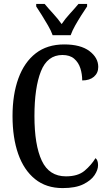

<svg xmlns="http://www.w3.org/2000/svg" viewBox="-20 -951 553 981"><path d="M300 10Q216 10 159 -36Q102 -82 73 -164.5Q44 -247 44 -358Q44 -468 74 -550.5Q104 -633 162.5 -678.5Q221 -724 308 -724Q392 -724 437 -690Q482 -656 482 -609Q482 -578 460 -559Q438 -540 400 -540Q400 -573 390.5 -602.5Q381 -632 359 -651Q337 -670 299 -670Q222 -670 189 -586.5Q156 -503 156 -358Q156 -210 193.5 -130Q231 -50 317 -50Q378 -50 412 -78.5Q446 -107 468 -143Q481 -133 481 -107Q481 -83 463 -56Q445 -29 405.5 -9.5Q366 10 300 10ZM249 -771Q241 -794 225.5 -820.5Q210 -847 194 -873Q178 -899 165 -918V-931H208Q228 -907 252 -881Q276 -855 295 -828Q313 -855 337 -881Q361 -907 381 -931H425V-918Q412 -899 395.5 -873Q379 -847 364 -820.5Q349 -794 341 -771Z"/></svg>

Font: Noto Serif Tamil ExtraCondensed Medium
Style: Regular
Weight: 500
Width: 2
Designer: Indian Type Foundry, Tom Grace, and the Monotype Design Team
Foundry: Monotype Imaging Inc.
Version: Version 2.004; ttfautohint (v1.8.4.7-5d5b)